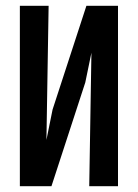

<svg xmlns="http://www.w3.org/2000/svg" viewBox="-20 -645 478 665"><path d="M289.1 0 298.8 -593.8 279.3 -625H388.7V0ZM158.2 0H48.8V-625H148.4L138.7 -30.3ZM113.3 -24.4 162.1 -265.6 279.3 -625 325.2 -600.6 275.4 -359.4 158.2 0Z"/></svg>

Font: Sudo Var
Style: Regular
Weight: 400
Monospace: yes
Designer: Jens Kutilek
Foundry: Jens Kutilek
Version: Version 0.065;FEAKit 1.0